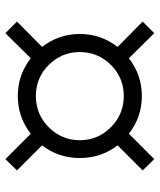

<svg xmlns="http://www.w3.org/2000/svg" viewBox="40 -721 592 712"><g transform="rotate(-90 336.0 -365.0)"><path d="M569 -641 612 -598 518 -505Q566 -443 566 -365Q566 -287 518 -225L612 -132L569 -89L476 -183Q414 -135 336 -135Q258 -135 196 -183L102 -89L60 -132L153 -225Q106 -286 106 -365Q106 -444 153 -505L60 -598L102 -641L196 -547Q258 -595 336 -595Q414 -595 476 -547ZM220 -250Q268 -202 336 -202Q404 -202 451.5 -250Q499 -298 499 -365Q499 -432 451.5 -480Q404 -528 336 -528Q268 -528 220 -480Q172 -432 172 -365Q172 -298 220 -250Z"/></g></svg>

Font: Mplus 1p
Style: Regular
Weight: 400
Version: Version 1.061